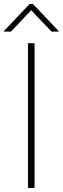

<svg xmlns="http://www.w3.org/2000/svg" viewBox="-41 -918 307 938"><path d="M127.9 0H95.7V-707H127.9ZM111.3 -868.2 12.7 -763.7H-21.5V-766.6L103.5 -898.4H120.1L245.1 -766.6V-763.7H210.9Z"/></svg>

Font: Pretendard Std Thin
Style: Regular
Weight: 100
Designer: Base glyphs from Inter by Rasmus Andersson; Hangeul glyphs from Noto Sans CJK(Source Han Sans) by Jang Soo-young and Kan
Foundry: Kil Hyung-jin
Version: Version 1.309